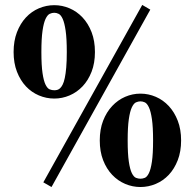

<svg xmlns="http://www.w3.org/2000/svg" viewBox="-20 -751 790 779"><path d="M200.2 -351.1Q168 -351.1 137.9 -363.8Q107.9 -376.5 85.2 -400.6Q62.5 -424.8 48.8 -460Q35.2 -495.1 35.2 -540Q35.2 -585 48.8 -620.4Q62.5 -655.8 85.2 -680.2Q107.9 -704.6 137.9 -717.3Q168 -730 200.2 -730Q232.4 -730 262.2 -717.3Q292 -704.6 314.9 -680.2Q337.9 -655.8 351.6 -620.4Q365.2 -585 365.2 -540Q365.2 -495.1 351.6 -460Q337.9 -424.8 314.9 -400.6Q292 -376.5 262.2 -363.8Q232.4 -351.1 200.2 -351.1ZM200.2 -699.2Q190.9 -699.2 181.6 -694.8Q172.4 -690.4 164.8 -674.3Q157.2 -658.2 152.6 -626.5Q147.9 -594.7 147.9 -540Q147.9 -485.4 152.6 -454.1Q157.2 -422.9 164.8 -407.5Q172.4 -392.1 181.6 -388.4Q190.9 -384.8 200.2 -384.8Q206.1 -384.8 211.9 -386.2Q217.8 -387.7 223.4 -392.6Q229 -397.5 234.1 -407.5Q239.3 -417.5 242.9 -434.8Q246.6 -452.1 248.8 -477.8Q251 -503.4 251 -540Q251 -594.7 246.3 -626.5Q241.7 -658.2 234.4 -674.3Q227.1 -690.4 218 -694.8Q209 -699.2 200.2 -699.2ZM557.1 -731 589.8 -711.9 189 7.8 155.8 -11.2ZM549.8 7.8Q517.6 7.8 487.8 -4.9Q458 -17.6 435.1 -41.7Q412.1 -65.9 398.4 -101.1Q384.8 -136.2 384.8 -181.2Q384.8 -226.1 398.4 -261.2Q412.1 -296.4 435.1 -320.8Q458 -345.2 487.8 -358.2Q517.6 -371.1 549.8 -371.1Q582 -371.1 612.1 -358.2Q642.1 -345.2 664.8 -320.8Q687.5 -296.4 701.2 -261.2Q714.8 -226.1 714.8 -181.2Q714.8 -136.2 701.2 -101.1Q687.5 -65.9 664.8 -41.7Q642.1 -17.6 612.1 -4.9Q582 7.8 549.8 7.8ZM549.8 -339.8Q541 -339.8 531.7 -335.7Q522.5 -331.5 514.9 -315.4Q507.3 -299.3 502.7 -267.6Q498 -235.8 498 -181.2Q498 -126.5 502.7 -95.2Q507.3 -64 514.9 -48.6Q522.5 -33.2 531.7 -29.5Q541 -25.9 549.8 -25.9Q558.6 -25.9 567.6 -29.5Q576.7 -33.2 584.2 -48.6Q591.8 -64 596.4 -95.2Q601.1 -126.5 601.1 -181.2Q601.1 -235.8 596.4 -267.6Q591.8 -299.3 584.2 -315.4Q576.7 -331.5 567.6 -335.7Q558.6 -339.8 549.8 -339.8Z"/></svg>

Font: Berkshire Swash
Style: Regular
Weight: 400
Designer: Astigmatic (AOETI)
Foundry: Astigmatic (AOETI)
Version: Version 1.001